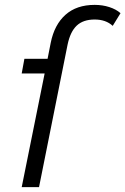

<svg xmlns="http://www.w3.org/2000/svg" viewBox="-20 -767 514 787"><path d="M69 0 163 -466H69L80 -526H175L188 -592Q203 -666 248.5 -706.5Q294 -747 368 -747Q400 -747 428 -738Q456 -729 474 -713L442 -661Q414 -687 368 -687Q321 -687 294.5 -662Q268 -637 257 -584L140 0Z"/></svg>

Font: Montserrat
Style: Italic
Weight: 400
Italic angle: -11.3°
Designer: Julieta Ulanovsky
Foundry: Julieta Ulanovsky
Version: Version 9.000; ttfautohint (v1.8.4.7-5d5b)